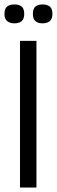

<svg xmlns="http://www.w3.org/2000/svg" viewBox="-21 -844 256 864"><path d="M69 0V-660H143V0ZM170 -739Q150 -739 138.5 -749Q127 -759 127 -781Q127 -805 138.5 -814.5Q150 -824 170 -824Q191 -824 203 -814.5Q215 -805 215 -781Q215 -759 203 -749Q191 -739 170 -739ZM43 -739Q24 -739 11.5 -749Q-1 -759 -1 -781Q-1 -805 11 -814.5Q23 -824 44 -824Q65 -824 76.5 -814.5Q88 -805 88 -781Q88 -759 76.5 -749Q65 -739 43 -739Z"/></svg>

Font: Bricolage Grotesque Condensed Light
Style: Regular
Weight: 300
Width: 3
Designer: Mathieu Triay
Foundry: Atelier Triay
Version: Version 1.000;gftools[0.9.30]